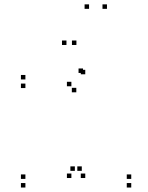

<svg xmlns="http://www.w3.org/2000/svg" viewBox="-20 -828 660 858"><path d="M566.5 10V-10H546.5V10ZM566.5 -28.5V-48.5H546.5V-28.5ZM345.5 -64.5V-84.5H325.5V-64.5ZM361 -32.5V-52.5H341V-32.5ZM361 -496V-516H341V-496ZM351 -502V-522H331V-502ZM93.5 -473V-493H73.5V-473ZM93.5 -434.5V-454.5H73.5V-434.5ZM321 -415.5V-435.5H301V-415.5ZM299 -442.5V-462.5H279V-442.5ZM299 -32.5V-52.5H279V-32.5ZM314.5 -64.5V-84.5H294.5V-64.5ZM93.5 -28.5V-48.5H73.5V-28.5ZM93.5 10V-10H73.5V10ZM277 -627V-647H257V-627ZM378 -788.5V-808.5H358V-788.5ZM458 -788.5V-808.5H438V-788.5ZM321.5 -627V-647H301.5V-627Z"/></svg>

Font: Monaspace Xenon Dots Var
Style: Regular
Weight: 400
Designer: Riley Cran and the Lettermatic Team
Version: Version 1.100 (Monaspace Xenon Dots)